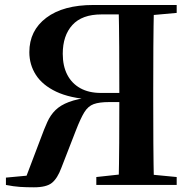

<svg xmlns="http://www.w3.org/2000/svg" viewBox="-20 -761 782 790"><path d="M4.4 0V-30.2L148.2 -43.6L82.4 -19.8L147.5 -191.3Q161.7 -230.3 174.7 -259Q187.6 -287.7 208.2 -307.9Q228.8 -328.2 263.5 -341.3Q298.1 -354.5 355.4 -361.7L355.1 -351.5Q267.2 -357.2 211 -383.9Q154.8 -410.7 127.7 -452.8Q100.7 -494.9 100.7 -546.3Q100.7 -635.2 170.5 -687.9Q240.2 -740.5 364.6 -740.5H544.1V-701.7H397.5Q317.4 -701.7 277.8 -658.1Q238.2 -614.6 238.2 -539.5Q238.2 -489.6 256.8 -453.5Q275.4 -417.5 310.6 -398Q345.8 -378.6 394.9 -378.6H542.4V-341H428.5Q388.6 -341 365.5 -332.6Q342.4 -324.2 326.9 -299Q311.4 -273.8 291.8 -223.1L232.2 -69.8Q216.4 -27.2 193.8 -8.7Q171.1 9.7 119.7 9.7Q87.7 9.7 61.9 8Q36 6.2 4.4 0ZM468 0Q470 -86.6 470.5 -174.1Q471 -261.5 471 -352.5V-370.9Q471 -477.2 470.5 -566.4Q470 -655.6 468 -740.5H613.5Q611.5 -654.1 611 -567.7Q610.5 -481.3 610.5 -393.6V-346.1Q610.5 -258.5 611 -171.8Q611.5 -85.2 613.5 0ZM376.3 0V-32.6L511.4 -47.3H554.6L707 -32.6V0ZM539.5 -694.2V-740.5H707V-707.9L554.6 -694.2Z"/></svg>

Font: Noto Serif SC ExtraLight
Style: Regular
Weight: 200
Designer: Ryoko NISHIZUKA 西塚涼子 (kana & ideographs); Frank Grießhammer (Latin, Greek & Cyrillic); Wenlong ZHANG 张文龙 (bopomofo); San
Foundry: Adobe
Version: Version 2.002-H1;hotconv 1.1.0;makeotfexe 2.6.0